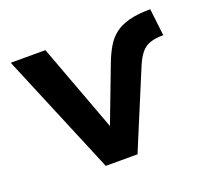

<svg xmlns="http://www.w3.org/2000/svg" viewBox="-94 -624 804 739"><g transform="rotate(-20 308.0 -254.0)"><path d="M221 0 13 -498H155L291 -132H286L375 -366Q388 -400 403.5 -426.5Q419 -453 442 -471Q465 -489 500.5 -498.5Q536 -508 588 -508L601 -397Q568 -397 546.5 -389.5Q525 -382 510.5 -364.5Q496 -347 483 -317L351 0Z"/></g></svg>

Font: Nunito Sans 8pt
Style: Bold
Weight: 700
Version: Version 3.101;gftools[0.9.27]